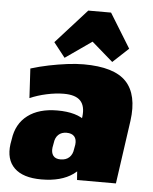

<svg xmlns="http://www.w3.org/2000/svg" viewBox="-56 -856 727 915"><g transform="rotate(5 307.0 -398.5)"><path d="M331 -208 345 -303Q351 -354 327.5 -379Q304 -404 248 -404Q210 -404 166 -394.5Q122 -385 86 -369L78 -510Q120 -523 164 -532Q208 -541 251 -546.5Q294 -552 330 -552Q476 -552 534 -490.5Q592 -429 575 -303L532 0H346ZM176 12Q88 12 46.5 -28.5Q5 -69 15 -143L19 -166Q29 -241 82.5 -281.5Q136 -322 224 -322Q318 -322 363 -282Q408 -242 398 -167L394 -144Q384 -69 327.5 -28.5Q271 12 176 12ZM259 -91Q285 -91 300.5 -105.5Q316 -120 319 -145L323 -167Q326 -193 314 -206.5Q302 -220 277 -220Q253 -220 238 -206Q223 -192 220 -166L216 -144Q213 -120 223.5 -105.5Q234 -91 259 -91ZM181 -645 329 -809H438L539 -645L464 -575L296 -721H445L236 -575Z"/></g></svg>

Font: Pathway Extreme Condensed Black
Style: Italic
Weight: 900
Width: 3
Italic angle: -8°
Version: Version 1.001;gftools[0.9.26]